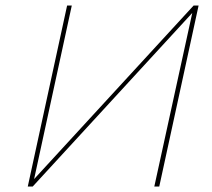

<svg xmlns="http://www.w3.org/2000/svg" viewBox="-20 -678 769 698"><path d="M559 0H541L679 -631L99 0H81L224 -658H241L104 -27L684 -658H702Z"/></svg>

Font: Ysabeau Thin
Style: Italic
Weight: 200
Italic angle: -12°
Designer: Christian Thalmann (Catharsis Fonts)
Version: Version 0.003